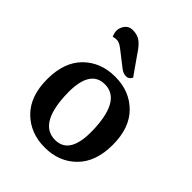

<svg xmlns="http://www.w3.org/2000/svg" viewBox="-217 -896 1031 1031"><g transform="rotate(45 298.5 -380.5)"><path d="M288 -459Q179 -459 179 -291Q179 -276 180 -259Q191 -58 310 -58Q417 -58 417 -224Q417 -240 416 -259Q405 -459 288 -459ZM49 -259Q49 -388 119 -457.5Q189 -527 298.5 -527Q408 -527 478 -457Q548 -387 548 -258.5Q548 -130 478 -60Q408 10 299 10Q190 10 119.5 -60Q49 -130 49 -259ZM370 -591Q359 -569 337.5 -569Q316 -569 296 -585L206 -655Q182 -673 165 -673Q148 -673 137 -669Q128 -689 128 -706Q128 -723 136 -738Q153 -771 188 -771Q223 -771 246.5 -754Q270 -737 297 -695Z"/></g></svg>

Font: Laila SemiBold
Style: Regular
Weight: 600
Designer: Hitesh Malaviya
Foundry: Indian Type Foundry
Version: Version 1.302;PS 1.0;hotconv 1.0.78;makeotf.lib2.5.61930; tt